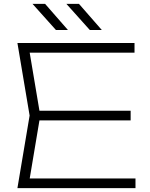

<svg xmlns="http://www.w3.org/2000/svg" viewBox="-20 -972 776 992"><path d="M655 -400V-350H156V-400ZM188 -375 126 -5 90 -50H680V0H70L133 -375L70 -750H675V-700H90L126 -744ZM388 -952 506 -817H444L323 -952ZM213 -952 331 -817H269L148 -952Z"/></svg>

Font: Unbounded ExtraLight
Style: Regular
Weight: 250
Designer: Luke Prowse, Jean-Baptiste Morizot, Fátima Lázaro, Florian Runge
Foundry: NaN
Version: Version 1.701;gftools[0.9.28.dev5+ged2979d]